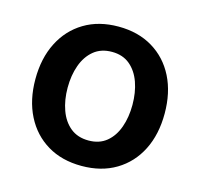

<svg xmlns="http://www.w3.org/2000/svg" viewBox="-87 -647 782 750"><g transform="rotate(15 304.0 -271.5)"><path d="M304 10.7Q224.1 10.7 165.5 -24.5Q106.9 -59.7 74.8 -123Q42.6 -186.4 42.6 -270.6Q42.6 -355.1 74.8 -418.5Q106.9 -481.9 165.5 -517.2Q224.1 -552.6 304 -552.6Q383.9 -552.6 442.6 -517.2Q501.4 -481.9 533.4 -418.5Q565.3 -355.1 565.3 -270.6Q565.3 -186.4 533.4 -123Q501.4 -59.7 442.6 -24.5Q383.9 10.7 304 10.7ZM304.7 -92.3Q348.4 -92.3 377.3 -116.1Q406.2 -139.9 420.6 -180.6Q435 -221.2 435 -271Q435 -321 420.6 -361.7Q406.2 -402.3 377.3 -426.5Q348.4 -450.6 304.7 -450.6Q260.7 -450.6 231.4 -426.5Q202.1 -402.3 187.5 -361.7Q172.9 -321 172.9 -271Q172.9 -221.2 187.5 -180.6Q202.1 -139.9 231.4 -116.1Q260.7 -92.3 304.7 -92.3Z"/></g></svg>

Font: Inter Zeller Semi Bold
Style: Regular
Weight: 600
Designer: Rasmus Andersson; Joe Bland
Foundry: zeller
Version: Version 3.015;git-dec3a8cb1